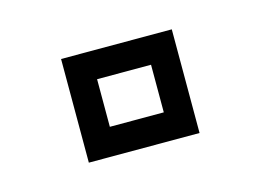

<svg xmlns="http://www.w3.org/2000/svg" viewBox="-39 -205 357 263"><g transform="rotate(-15 139.5 -73.5)"><path d="M61 0V-147H218V0ZM101.5 -40H178V-107.5H101.5Z"/></g></svg>

Font: Tourney Thin
Style: Regular
Weight: 400
Version: Version 1.015